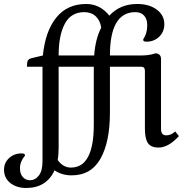

<svg xmlns="http://www.w3.org/2000/svg" viewBox="-115 -729 932 965"><path d="M308.6 -668Q343.8 -668 366.2 -647Q388.7 -626 393.6 -589.8Q364.3 -533.2 358.4 -450.2H179.7Q179.7 -551.8 210.9 -609.9Q242.2 -668 308.6 -668ZM174.8 75.2Q179.7 50.8 179.7 11.7V-393.6H356.4V-102.5Q356.4 113.3 241.2 113.3Q202.1 113.3 174.8 75.2ZM159.2 127Q195.3 152.3 245.1 152.3Q342.8 152.3 390.1 68.4Q437.5 -15.6 437.5 -163.1V-393.6H594.7Q613.3 -393.6 613.3 -373V-83Q613.3 -31.2 628.9 -9.3Q644.5 12.7 681.6 12.7Q731.4 12.7 784.2 -44.9L765.6 -68.4Q745.1 -48.8 720.7 -48.8Q694.3 -48.8 694.3 -80.1V-433.6Q694.3 -446.3 686.5 -453.6Q678.7 -460.9 666 -460.9Q635.7 -450.2 594.7 -450.2H437.5Q437.5 -668 565.4 -668Q593.8 -668 609.4 -650.4Q625 -632.8 625 -603.5Q625 -581.1 620.1 -564.5Q615.2 -547.9 609.9 -540Q604.5 -532.2 604.5 -529.3Q604.5 -519.5 621.1 -519.5Q659.2 -519.5 685.1 -544.4Q710.9 -569.3 710.9 -607.4Q710.9 -652.3 672.9 -680.7Q634.8 -709 575.2 -709Q488.3 -709 434.6 -650.4Q387.7 -709 318.4 -709Q222.7 -709 167.5 -640.1Q112.3 -571.3 100.6 -450.2L43 -436.5Q29.3 -432.6 24.9 -424.8Q20.5 -417 20.5 -393.6H98.6V82Q98.6 128.9 80.6 152.8Q62.5 176.8 35.2 176.8Q13.7 176.8 -0.5 160.6Q-14.6 144.5 -14.6 117.2Q-14.6 98.6 -8.3 84Q-2 69.3 4.4 61.5Q10.7 53.7 10.7 51.8Q10.7 42 -5.9 42Q-43.9 42 -69.3 65.4Q-94.7 88.9 -94.7 124Q-94.7 166 -63 190.9Q-31.2 215.8 16.6 215.8Q118.2 215.8 159.2 127Z"/></svg>

Font: Kurale
Style: Regular
Weight: 400
Version: 1.0; ttfautohint (v1.3)